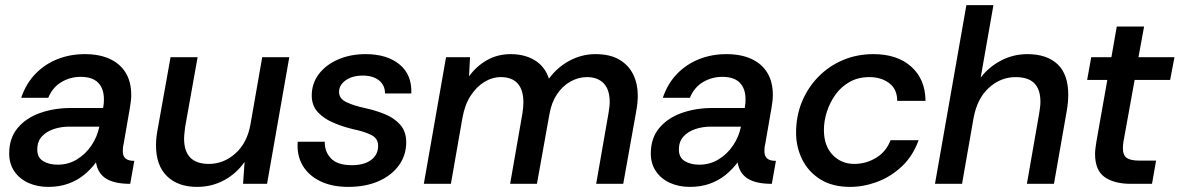

<svg xmlns="http://www.w3.org/2000/svg" viewBox="-20 -720 4620 752"><path d="M169 12Q126 12 91.5 -3.5Q57 -19 36.5 -48.5Q16 -78 16 -119Q16 -179 49 -218.5Q82 -258 137 -277.5Q192 -297 257 -297H384Q386 -308 386.5 -316Q387 -324 387 -331Q387 -373 364.5 -396Q342 -419 296 -419Q255 -419 220.5 -398.5Q186 -378 169 -337H63Q82 -393 119 -431Q156 -469 205.5 -488.5Q255 -508 312 -508Q369 -508 409.5 -489.5Q450 -471 472 -435.5Q494 -400 494 -347Q494 -335 492.5 -324Q491 -313 489 -299L464 -155Q462 -148 461.5 -140.5Q461 -133 461 -127Q461 -109 471.5 -99.5Q482 -90 506 -90L490 0Q428 0 395.5 -20.5Q363 -41 356 -84Q336 -57 309 -35Q282 -13 247 -0.5Q212 12 169 12ZM206 -75Q247 -75 281 -95.5Q315 -116 338 -150Q361 -184 369 -224H251Q219 -224 190.5 -214.5Q162 -205 144 -185.5Q126 -166 126 -134Q126 -103 149 -89Q172 -75 206 -75Z M752 12Q677 12 634 -30Q591 -72 591 -151Q591 -179 597 -211L648 -496H754L705 -222Q704 -212 702.5 -199Q701 -186 701 -177Q701 -78 798 -78Q856 -78 902 -119Q948 -160 961 -233L1007 -496H1113L1026 0H932L938 -86Q907 -41 858.5 -14.5Q810 12 752 12Z M1344 12Q1280 12 1234 -10.5Q1188 -33 1165 -72.5Q1142 -112 1146 -165H1252Q1251 -126 1276.5 -99.5Q1302 -73 1358 -73Q1406 -73 1433.5 -93.5Q1461 -114 1461 -149Q1461 -178 1434 -191.5Q1407 -205 1363 -214Q1343 -219 1324 -225Q1305 -231 1287 -239Q1250 -254 1225.5 -280Q1201 -306 1201 -346Q1201 -393 1228.5 -429.5Q1256 -466 1304 -487Q1352 -508 1412 -508Q1496 -508 1545 -467.5Q1594 -427 1591 -354H1488Q1488 -386 1464.5 -405Q1441 -424 1401 -424Q1360 -424 1334 -405.5Q1308 -387 1308 -360Q1308 -334 1335.5 -320.5Q1363 -307 1408 -297Q1450 -288 1487 -273Q1524 -258 1547.5 -231.5Q1571 -205 1571 -163Q1571 -112 1542.5 -72.5Q1514 -33 1463 -10.5Q1412 12 1344 12Z M1640 0 1727 -496H1821L1817 -421Q1846 -461 1887.5 -484.5Q1929 -508 1980 -508Q2035 -508 2074.5 -484Q2114 -460 2130 -412Q2163 -457 2211 -482.5Q2259 -508 2312 -508Q2370 -508 2406.5 -486Q2443 -464 2460.5 -427.5Q2478 -391 2478 -346Q2478 -318 2472 -285L2421 0H2315L2363 -275Q2365 -287 2366.5 -298.5Q2368 -310 2368 -320Q2368 -369 2344.5 -393.5Q2321 -418 2279 -418Q2246 -418 2215 -401Q2184 -384 2162 -351.5Q2140 -319 2132 -273L2083 0H1978L2026 -275Q2028 -287 2029 -298.5Q2030 -310 2030 -319Q2030 -368 2007.5 -393Q1985 -418 1942 -418Q1908 -418 1877 -399Q1846 -380 1823 -344.5Q1800 -309 1791 -257L1746 0Z M2682 12Q2639 12 2604.5 -3.5Q2570 -19 2549.5 -48.5Q2529 -78 2529 -119Q2529 -179 2562 -218.5Q2595 -258 2650 -277.5Q2705 -297 2770 -297H2897Q2899 -308 2899.5 -316Q2900 -324 2900 -331Q2900 -373 2877.5 -396Q2855 -419 2809 -419Q2768 -419 2733.5 -398.5Q2699 -378 2682 -337H2576Q2595 -393 2632 -431Q2669 -469 2718.5 -488.5Q2768 -508 2825 -508Q2882 -508 2922.5 -489.5Q2963 -471 2985 -435.5Q3007 -400 3007 -347Q3007 -335 3005.5 -324Q3004 -313 3002 -299L2977 -155Q2975 -148 2974.5 -140.5Q2974 -133 2974 -127Q2974 -109 2984.5 -99.5Q2995 -90 3019 -90L3003 0Q2941 0 2908.5 -20.5Q2876 -41 2869 -84Q2849 -57 2822 -35Q2795 -13 2760 -0.5Q2725 12 2682 12ZM2719 -75Q2760 -75 2794 -95.5Q2828 -116 2851 -150Q2874 -184 2882 -224H2764Q2732 -224 2703.5 -214.5Q2675 -205 2657 -185.5Q2639 -166 2639 -134Q2639 -103 2662 -89Q2685 -75 2719 -75Z M3310 12Q3240 12 3193 -17.5Q3146 -47 3122 -95.5Q3098 -144 3098 -200Q3098 -266 3121 -321.5Q3144 -377 3185 -419Q3226 -461 3281 -484.5Q3336 -508 3401 -508Q3494 -508 3549 -459Q3604 -410 3605 -325H3494Q3494 -371 3462.5 -394.5Q3431 -418 3385 -418Q3341 -418 3307.5 -399Q3274 -380 3252 -349Q3230 -318 3218.5 -282Q3207 -246 3207 -211Q3207 -149 3241 -113.5Q3275 -78 3326 -78Q3372 -78 3411.5 -102Q3451 -126 3468 -171H3578Q3555 -108 3511.5 -67.5Q3468 -27 3415 -7.5Q3362 12 3310 12Z M3642 0 3765 -700H3871L3821 -416Q3853 -458 3901 -483Q3949 -508 4004 -508Q4080 -508 4122 -468.5Q4164 -429 4164 -349Q4164 -319 4158 -285L4108 0H4002L4050 -275Q4052 -288 4053.5 -299.5Q4055 -311 4055 -321Q4055 -370 4031 -394Q4007 -418 3958 -418Q3899 -418 3853 -376Q3807 -334 3793 -257L3748 0Z M4409 0Q4344 0 4306.5 -26.5Q4269 -53 4269 -117Q4269 -127 4270.5 -139Q4272 -151 4274 -164L4317 -407H4238L4254 -496H4333L4354 -616H4461L4439 -496H4580L4563 -407H4424L4380 -164Q4379 -157 4378.5 -151Q4378 -145 4378 -140Q4378 -112 4393 -101.5Q4408 -91 4442 -91H4508L4492 0Z"/></svg>

Font: Rethink Sans Medium
Style: Italic
Weight: 500
Italic angle: -10°
Designer: The Rethink Sans project authors (Hans Thiessen). DM Sans designed by Colophon Foundry.
Foundry: Rethink Communications LLC
Version: Version 1.001